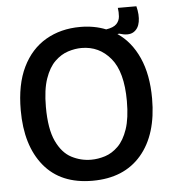

<svg xmlns="http://www.w3.org/2000/svg" viewBox="-53 -793 768 856"><g transform="rotate(-5 330.5 -365.0)"><path d="M327 14Q185 14 110 -77.5Q35 -169 35 -327Q35 -442 72.5 -519Q110 -596 177 -635Q244 -674 331 -674Q394 -674 446 -653Q479 -658 492.5 -672Q506 -686 507.5 -705.5Q509 -725 506 -744H589Q599 -705 593.5 -674Q588 -643 565.5 -629.5Q543 -616 502 -629L494 -628Q555 -587 589 -511Q623 -435 623 -328Q623 -167 545.5 -76.5Q468 14 327 14ZM329 -80Q360 -80 391.5 -90Q423 -100 450 -126.5Q477 -153 493.5 -201.5Q510 -250 510 -327Q510 -457 459 -518.5Q408 -580 329 -580Q300 -580 268.5 -570Q237 -560 209.5 -533.5Q182 -507 165 -458Q148 -409 148 -332Q148 -233 174 -178Q200 -123 241.5 -101.5Q283 -80 329 -80Z"/></g></svg>

Font: Bricolage Grotesque 48pt Medium
Style: Regular
Weight: 500
Designer: Mathieu Triay
Foundry: Atelier Triay
Version: Version 1.000; ttfautohint (v1.8.4.7-5d5b);gftools[0.9.32]